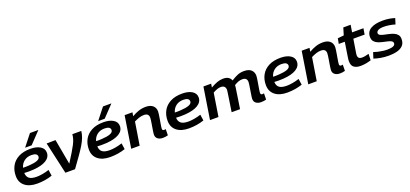

<svg xmlns="http://www.w3.org/2000/svg" viewBox="37 -1924 6547 3068"><g transform="rotate(-20 3310.5 -390.0)"><path d="M574 -31Q453 10 318 10Q185 10 109.5 -51Q34 -112 34 -221Q34 -317 75.5 -391.5Q117 -466 198.5 -508.5Q280 -551 399 -551Q503 -551 566 -512Q629 -473 629 -404Q629 -325 552.5 -278Q476 -231 334 -221Q290 -218 251 -218.5Q212 -219 178 -221Q181 -157 220 -126.5Q259 -96 347 -96Q387 -96 442.5 -105Q498 -114 559 -134ZM381 -451Q309 -451 258 -412.5Q207 -374 188 -306Q212 -305 237.5 -305.5Q263 -306 290 -308Q381 -313 431 -332.5Q481 -352 482 -389Q482 -451 381 -451ZM329 -596 482 -790H625L440 -596Z M961 0H797L675 -542L827 -544L905 -115Q961 -203 999.5 -266.5Q1038 -330 1062 -377Q1086 -424 1097.5 -463Q1109 -502 1112 -541H1264Q1258 -486 1238 -433Q1218 -380 1182 -319.5Q1146 -259 1091 -181.5Q1036 -104 961 0Z M1816 -31Q1695 10 1560 10Q1427 10 1351.5 -51Q1276 -112 1276 -221Q1276 -317 1317.5 -391.5Q1359 -466 1440.5 -508.5Q1522 -551 1641 -551Q1745 -551 1808 -512Q1871 -473 1871 -404Q1871 -325 1794.5 -278Q1718 -231 1576 -221Q1532 -218 1493 -218.5Q1454 -219 1420 -221Q1423 -157 1462 -126.5Q1501 -96 1589 -96Q1629 -96 1684.5 -105Q1740 -114 1801 -134ZM1623 -451Q1551 -451 1500 -412.5Q1449 -374 1430 -306Q1454 -305 1479.5 -305.5Q1505 -306 1532 -308Q1623 -313 1673 -332.5Q1723 -352 1724 -389Q1724 -451 1623 -451ZM1571 -596 1724 -790H1867L1682 -596Z M2001 -541H2134L2124 -478Q2182 -512 2239.5 -531.5Q2297 -551 2361 -551Q2439 -551 2481.5 -514Q2524 -477 2524 -413Q2524 -399 2520 -369.5Q2516 -340 2510 -304.5Q2504 -269 2498 -234Q2492 -199 2488 -172Q2484 -145 2484 -134Q2484 -103 2514 -103Q2529 -103 2542 -107L2540 -2Q2522 4 2498 7Q2474 10 2452 10Q2401 10 2367.5 -15Q2334 -40 2334 -87Q2334 -101 2338 -128.5Q2342 -156 2347.5 -190.5Q2353 -225 2359 -259.5Q2365 -294 2368.5 -322Q2372 -350 2372 -365Q2372 -399 2352.5 -418.5Q2333 -438 2289 -438Q2246 -438 2205.5 -424Q2165 -410 2122 -389L2060 0H1916Z M3155 -31Q3034 10 2899 10Q2766 10 2690.5 -51Q2615 -112 2615 -221Q2615 -317 2656.5 -391.5Q2698 -466 2779.5 -508.5Q2861 -551 2980 -551Q3084 -551 3147 -512Q3210 -473 3210 -404Q3210 -325 3133.5 -278Q3057 -231 2915 -221Q2871 -218 2832 -218.5Q2793 -219 2759 -221Q2762 -157 2801 -126.5Q2840 -96 2928 -96Q2968 -96 3023.5 -105Q3079 -114 3140 -134ZM2962 -451Q2890 -451 2839 -412.5Q2788 -374 2769 -306Q2793 -305 2818.5 -305.5Q2844 -306 2871 -308Q2962 -313 3012 -332.5Q3062 -352 3063 -389Q3063 -451 2962 -451Z M4123 10Q4072 10 4038.5 -14.5Q4005 -39 4005 -88Q4005 -100 4009 -127.5Q4013 -155 4018.5 -189.5Q4024 -224 4029.5 -258.5Q4035 -293 4039 -321.5Q4043 -350 4043 -363Q4043 -397 4024 -417Q4005 -437 3961 -437Q3925 -437 3892 -424Q3859 -411 3823 -389Q3823 -384 3822 -373.5Q3821 -363 3821 -357Q3814 -307 3799.5 -214.5Q3785 -122 3767 0H3624Q3634 -67 3643.5 -128.5Q3653 -190 3660.5 -240Q3668 -290 3672.5 -321.5Q3677 -353 3677 -360Q3677 -394 3659 -416Q3641 -438 3596 -438Q3565 -438 3532.5 -426Q3500 -414 3462 -393L3400 0H3256L3341 -541H3472L3463 -479Q3522 -513 3573.5 -532Q3625 -551 3677 -551Q3736 -551 3768 -529Q3800 -507 3812 -472Q3870 -509 3920 -530Q3970 -551 4032 -551Q4116 -551 4155.5 -512Q4195 -473 4195 -414Q4195 -400 4191 -371Q4187 -342 4181 -306.5Q4175 -271 4169 -236Q4163 -201 4159 -173.5Q4155 -146 4155 -135Q4155 -103 4185 -103Q4200 -103 4213 -107L4211 -2Q4194 4 4169.5 7Q4145 10 4123 10Z M4826 -31Q4705 10 4570 10Q4437 10 4361.5 -51Q4286 -112 4286 -221Q4286 -317 4327.5 -391.5Q4369 -466 4450.5 -508.5Q4532 -551 4651 -551Q4755 -551 4818 -512Q4881 -473 4881 -404Q4881 -325 4804.5 -278Q4728 -231 4586 -221Q4542 -218 4503 -218.5Q4464 -219 4430 -221Q4433 -157 4472 -126.5Q4511 -96 4599 -96Q4639 -96 4694.5 -105Q4750 -114 4811 -134ZM4633 -451Q4561 -451 4510 -412.5Q4459 -374 4440 -306Q4464 -305 4489.5 -305.5Q4515 -306 4542 -308Q4633 -313 4683 -332.5Q4733 -352 4734 -389Q4734 -451 4633 -451Z M5012 -541H5145L5135 -478Q5193 -512 5250.5 -531.5Q5308 -551 5372 -551Q5450 -551 5492.5 -514Q5535 -477 5535 -413Q5535 -399 5531 -369.5Q5527 -340 5521 -304.5Q5515 -269 5509 -234Q5503 -199 5499 -172Q5495 -145 5495 -134Q5495 -103 5525 -103Q5540 -103 5553 -107L5551 -2Q5533 4 5509 7Q5485 10 5463 10Q5412 10 5378.5 -15Q5345 -40 5345 -87Q5345 -101 5349 -128.5Q5353 -156 5358.5 -190.5Q5364 -225 5370 -259.5Q5376 -294 5379.5 -322Q5383 -350 5383 -365Q5383 -399 5363.5 -418.5Q5344 -438 5300 -438Q5257 -438 5216.5 -424Q5176 -410 5133 -389L5071 0H4927Z M5999 -129 5995 -20Q5947 -5 5903 2.5Q5859 10 5815 10Q5746 10 5704.5 -20Q5663 -50 5663 -126Q5663 -157 5670 -195L5708 -440H5606L5622 -530L5727 -541L5764 -663H5889L5869 -541H6062L6045 -439H5853L5815 -202Q5812 -187 5812 -172Q5812 -142 5828.5 -125Q5845 -108 5885 -108Q5910 -108 5938 -114Q5966 -120 5999 -129Z M6045 -30 6077 -130Q6106 -119 6144.5 -110Q6183 -101 6225 -95Q6267 -89 6306 -89Q6440 -89 6440 -149Q6440 -175 6416.5 -188.5Q6393 -202 6355.5 -210.5Q6318 -219 6276 -228.5Q6234 -238 6196.5 -253.5Q6159 -269 6135.5 -297.5Q6112 -326 6112 -374Q6112 -463 6186 -507Q6260 -551 6391 -551Q6450 -551 6501.5 -542.5Q6553 -534 6595 -520L6564 -422Q6524 -435 6472.5 -443.5Q6421 -452 6376 -452Q6309 -452 6278 -434.5Q6247 -417 6247 -390Q6247 -366 6271 -353Q6295 -340 6332.5 -332Q6370 -324 6412 -314.5Q6454 -305 6491.5 -289.5Q6529 -274 6552.5 -246Q6576 -218 6576 -171Q6576 -102 6538.5 -62.5Q6501 -23 6437.5 -6.5Q6374 10 6295 10Q6221 10 6159 -1.5Q6097 -13 6045 -30Z"/></g></svg>

Font: Georama Extended SemiBold
Style: Italic
Weight: 600
Width: 7
Italic angle: -9°
Designer: Jean-Baptiste Levee
Foundry: Production Type
Version: Version 1.000